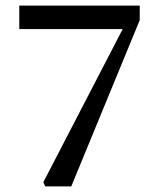

<svg xmlns="http://www.w3.org/2000/svg" viewBox="-20 -667 559 687"><path d="M142 0 135 -15 419 -563H49V-647H480V-595L235 0Z"/></svg>

Font: Source Serif 4 SmText
Style: Regular
Weight: 400
Designer: Frank Grießhammer
Foundry: Adobe
Version: Version 4.005;hotconv 1.1.0;makeotfexe 2.6.0